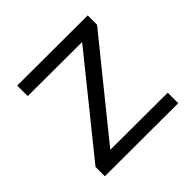

<svg xmlns="http://www.w3.org/2000/svg" viewBox="-138 -663 801 801"><g transform="rotate(-45 263.0 -262.5)"><path d="M61 -526 476 -525V-470L146 -62L484 -61V1L52 0V-55L381 -463L61 -464Z"/></g></svg>

Font: Alexandria Light
Style: Regular
Weight: 300
Designer: Mohamed Gaber
Foundry: Kief Type Foundry
Version: Version 5.100